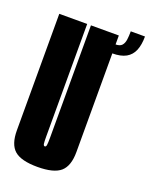

<svg xmlns="http://www.w3.org/2000/svg" viewBox="-136 -784 676 862"><g transform="rotate(20 202.5 -353.5)"><path d="M150.8 4.5Q72.8 4.5 40.6 -23.5Q8.5 -51.5 8.5 -118.5V-675H141.8V-137Q141.8 -112.5 143.2 -103Q144.8 -93.5 150.8 -93.5Q156.8 -93.5 158.2 -103Q159.8 -112.5 159.8 -137V-675H293V-118.5Q293 -51.5 260.9 -23.5Q228.8 4.5 150.8 4.5ZM292.1 -632.2Q313.8 -632.2 323 -642.7Q332.2 -653.1 334.6 -671Q337 -688.9 337 -710.9H404.9Q404.9 -671.1 393.8 -644.1Q382.6 -617 358.1 -603.2Q333.5 -589.4 292.1 -589.4Z"/></g></svg>

Font: Anybody UltraCondensed Thin
Style: Regular
Weight: 100
Width: 1
Designer: Tyler Finck
Foundry: Etcetera Type Company
Version: Version 1.110